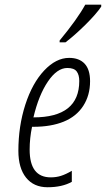

<svg xmlns="http://www.w3.org/2000/svg" viewBox="-20 -786 450 816"><path d="M182.1 9.8Q123.5 9.8 90.8 -31Q58.1 -71.8 58.1 -145Q58.1 -249.5 87.6 -341.1Q117.2 -432.6 167.7 -486.3Q218.3 -540 273.9 -540Q316.4 -540 339.6 -515.4Q362.8 -490.7 362.8 -440.9Q362.8 -380.9 333.7 -335.9Q304.7 -291 250.7 -269Q196.8 -247.1 122.1 -247.1H116.2Q106 -198.7 106 -149.9Q106 -32.2 195.8 -32.2Q218.8 -32.2 239 -38.6Q259.3 -44.9 285.2 -60.1V-13.2Q244.1 9.8 182.1 9.8ZM266.1 -497.1Q222.7 -497.1 183.6 -439.5Q144.5 -381.8 122.1 -287.1Q316.9 -287.1 316.9 -441.9Q316.9 -467.8 305.9 -482.4Q294.9 -497.1 266.1 -497.1ZM233.4 -606V-613.8Q308.6 -704.6 342.3 -766.1H410.2V-757.8Q389.6 -727.1 343.8 -681.6Q297.9 -636.2 258.3 -606Z"/></svg>

Font: TypoPRO Open Sans Condensed
Style: Italic
Weight: 300
Width: 3
Italic angle: -12°
Foundry: Ascender Corporation
Version: Version 1.10